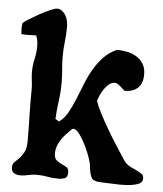

<svg xmlns="http://www.w3.org/2000/svg" viewBox="-50 -710 647 761"><g transform="rotate(5 273.5 -329.5)"><path d="M146 -666Q158 -666 166.5 -659.5Q175 -653 181 -643Q187 -633 189.5 -620.5Q192 -608 192 -597Q192 -568 188.5 -538Q185 -508 185 -479Q185 -453 187.5 -427.5Q190 -402 190 -376Q190 -339 185 -303Q180 -267 178 -230L193 -221Q213 -235 226.5 -259Q240 -283 252 -311.5Q264 -340 276 -371.5Q288 -403 304 -431.5Q320 -460 342 -484.5Q364 -509 397 -524Q416 -524 436.5 -520Q457 -516 474 -506Q491 -496 502 -479Q513 -462 513 -437Q513 -400 494 -382.5Q475 -365 443 -365Q440 -365 435.5 -369.5Q431 -374 425.5 -379Q420 -384 413.5 -388.5Q407 -393 400 -393Q388 -393 378 -385Q368 -377 359.5 -365Q351 -353 345 -339.5Q339 -326 336 -316Q344 -292 359.5 -262.5Q375 -233 393 -202.5Q411 -172 429.5 -143.5Q448 -115 462 -93Q475 -73 495 -64.5Q515 -56 534 -45Q545 -39 545 -25Q545 -8 526 -1.5Q507 5 481.5 6.5Q456 8 431 6.5Q406 5 394 5Q381 5 367.5 3.5Q354 2 344 -6Q338 -16 335 -28.5Q332 -41 331 -52Q331 -63 323 -87Q315 -111 303 -135.5Q291 -160 277.5 -178.5Q264 -197 253 -197H249Q239 -187 228 -176Q217 -165 208 -152Q199 -139 193.5 -124.5Q188 -110 188 -94Q188 -75 197 -67Q206 -59 217.5 -54Q229 -49 238 -43.5Q247 -38 247 -23Q247 -4 235.5 0.5Q224 5 210 5Q188 5 166.5 1Q145 -3 123 -3Q106 -3 90.5 1Q75 5 58 5Q45 5 34 -1Q23 -7 23 -24Q23 -38 31.5 -45.5Q40 -53 49.5 -63Q59 -73 67.5 -88.5Q76 -104 76 -135Q76 -186 74.5 -236.5Q73 -287 74 -338Q74 -356 71.5 -373.5Q69 -391 69 -408Q69 -434 75 -459.5Q81 -485 81 -511Q81 -536 73 -553L33 -552L14 -553L13 -577Q13 -582 13.5 -586.5Q14 -591 15 -596Q19 -602 37.5 -613.5Q56 -625 77.5 -637Q99 -649 119 -657.5Q139 -666 146 -666Z"/></g></svg>

Font: CAT Altenglisch
Style: Regular
Weight: 400
Designer: Peter Wiegel
Foundry: Peter Wiegel, CAT Fonts
Version: Version 1.000